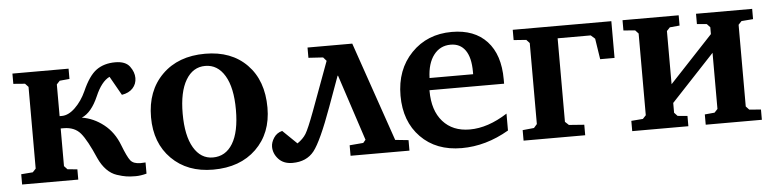

<svg xmlns="http://www.w3.org/2000/svg" viewBox="-38 -665 3378 838"><g transform="rotate(-5 1651.5 -245.5)"><path d="M31 0V-45L82 -49L96 -64V-422L82 -437L31 -441V-486H277V-441L234 -437L220 -422V-283H230Q259 -283 288.5 -311.5Q318 -340 337 -382Q366 -448 399.5 -472Q433 -496 482 -496Q527 -496 545.5 -471Q564 -446 564 -420Q564 -394 547 -375.5Q530 -357 499 -352L452 -435Q416 -418 389 -355Q359 -286 316 -268Q367 -260 411 -225.5Q455 -191 477 -133Q497 -81 510 -64.5Q523 -48 554 -48Q566 -48 576 -49V0Q550 7 528 7Q505 7 488 4.5Q471 2 446.5 -6Q422 -14 402 -34.5Q382 -55 368 -86Q333 -167 307 -198Q281 -229 233 -229H220V-64L234 -49L277 -45V0Z M617 -243Q617 -359 687.5 -429Q758 -499 876 -499Q991 -499 1059 -429.5Q1127 -360 1127 -241Q1127 -129 1056.5 -60.5Q986 8 868 8Q755 8 686 -61Q617 -130 617 -243ZM756 -247Q756 -150 787 -97.5Q818 -45 871 -45Q927 -45 958 -96Q989 -147 989 -244Q989 -341 957.5 -393.5Q926 -446 872 -446Q818 -446 787 -394Q756 -342 756 -247Z M1132 -69Q1132 -88 1145 -108Q1158 -128 1182 -134L1244 -74Q1269 -91 1282 -112Q1295 -133 1323 -208L1402 -422L1388 -438L1324 -442V-487H1520L1670 -52L1728 -46V0H1470V-46L1530 -51L1541 -64L1446 -353H1444L1396 -221Q1343 -75 1310 -33Q1277 9 1215 9Q1176 9 1154 -15Q1132 -39 1132 -69Z M1710 -242Q1710 -356 1779.5 -428Q1849 -500 1957 -500Q2056 -500 2110.5 -441Q2165 -382 2165 -274V-255H1838V-252Q1838 -166 1881 -117.5Q1924 -69 1999 -69Q2078 -69 2164 -124V-50Q2063 9 1957 9Q1845 9 1777.5 -60Q1710 -129 1710 -242ZM1843 -308H2034V-319Q2034 -381 2011.5 -413Q1989 -445 1947 -445Q1901 -445 1873 -408.5Q1845 -372 1843 -308Z M2223 -441V-486H2655V-325H2592L2578 -416L2560 -432H2415V-66L2431 -51L2498 -46V0H2228V-46L2278 -51L2292 -67V-422L2278 -437Z M2704 0V-45L2755 -49L2769 -64V-422L2755 -437L2704 -441V-486H2950V-441L2907 -437L2893 -422V-189L3083 -392V-422L3069 -437L3026 -441V-486H3272V-441L3221 -437L3207 -422V-64L3221 -49L3272 -45V0H3026V-45L3069 -49L3083 -64V-310L2893 -107V-64L2907 -49L2950 -45V0Z"/></g></svg>

Font: Khartiya
Style: Bold
Weight: 700
Version: Version 1.0.2